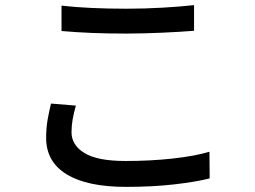

<svg xmlns="http://www.w3.org/2000/svg" viewBox="-20 -702 996 749"><path d="M220 -680Q272 -674 336.5 -671Q401 -668 473 -668Q542 -668 612.5 -672Q683 -676 737 -682V-582Q713 -580 681 -578Q649 -576 614 -574.5Q579 -573 543 -572Q507 -571 474 -571Q401 -571 339 -573.5Q277 -576 220 -581ZM276 -290Q268 -262 263.5 -237Q259 -212 259 -186Q259 -136 309.5 -105Q360 -74 469 -74Q567 -74 653.5 -83.5Q740 -93 797 -110L798 -6Q742 8 658 17.5Q574 27 472 27Q320 27 240 -22Q160 -71 160 -164Q160 -203 166 -236.5Q172 -270 179 -298Z"/></svg>

Font: Kinto Sans Med
Style: Regular
Weight: 500
Designer: Authors: Ryoko NISHIZUKA  (kana & ideographs); Paul D. Hunt (Latin, Greek & Cyrillic); Wenlong ZHANG  (bopomofo); Sandol
Foundry: Adobe Systems Incorporated, ookami Inc.
Version: Version 0.001